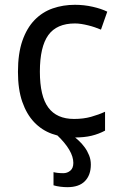

<svg xmlns="http://www.w3.org/2000/svg" viewBox="-20 -566 503 804"><path d="M290 9.8Q240.7 9.8 197.8 -5.6Q154.8 -21 123 -54.4Q91.3 -87.9 73.2 -139.9Q55.2 -191.9 55.2 -265.1Q55.2 -341.8 73.7 -395.3Q92.3 -448.7 124.8 -482.2Q157.2 -515.6 200.7 -530.8Q244.1 -545.9 293.9 -545.9Q332 -545.9 368.4 -537.6Q404.8 -529.3 429.2 -517.1L402.8 -441.9Q391.6 -446.8 377.9 -451.4Q364.3 -456.1 349.6 -459.7Q335 -463.4 320.8 -465.6Q306.6 -467.8 293.9 -467.8Q217.3 -467.8 182.1 -418.7Q147 -369.6 147 -266.1Q147 -163.1 182.4 -115.5Q217.8 -67.9 290 -67.9Q329.6 -67.9 361.6 -76.9Q393.6 -85.9 419.9 -98.1V-19Q393.6 -4.9 363.5 2.4Q333.5 9.8 290 9.8ZM287.1 116.2Q287.1 64.9 219.2 0H282.2Q294.9 9.3 308.8 22Q322.8 34.7 334.2 50.3Q345.7 65.9 353 84.2Q360.4 102.5 360.4 123Q360.4 167 335.7 192.4Q311 217.8 262.2 217.8Q248 217.8 232.4 215.8Q216.8 213.9 204.1 210V154.8Q210.9 156.7 221.9 158Q232.9 159.2 245.1 159.2Q261.7 159.2 274.4 148.7Q287.1 138.2 287.1 116.2Z"/></svg>

Font: WenQuanYi Micro Hei
Style: Regular
Weight: 400
Foundry: Ascender Corporation
Version: Version 0.2.0-beta